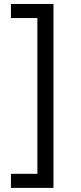

<svg xmlns="http://www.w3.org/2000/svg" viewBox="-20 -781 402 949"><path d="M244.3 -761.4V147.7H34.1V78.1H164.8V-691.8H34.1V-761.4Z"/></svg>

Font: InterMG
Style: Regular
Weight: 400
Designer: Rasmus Andersson
Foundry: rsms
Version: Version 3.019;December 26, 2023;FontCreator 15.0.0.2955 64-b